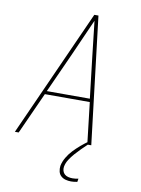

<svg xmlns="http://www.w3.org/2000/svg" viewBox="-102 -803 804 1094"><g transform="rotate(10 300.0 -256.0)"><path d="M23 0 353 -735H377L465 0H442L414 -241H154L45 0ZM162 -260H411L384 -490Q378 -543 372 -596Q366 -649 360 -702Q337 -649 313 -596Q289 -543 266 -490ZM387 223Q371 223 355.5 219Q340 215 328.5 204.5Q317 194 313.5 178.5Q310 163 312 146Q317 121 331 97Q345 73 364 53Q383 33 404 15Q425 -3 448 -19L445 0Q428 16 411 33Q394 50 378.5 67.5Q363 85 350 105Q337 125 333 147Q331 160 334.5 171.5Q338 183 346.5 190.5Q355 198 367 201Q379 204 392 204Q400 204 408.5 203Q417 202 426 200L423 219Q414 221 405 222Q396 223 387 223Z"/></g></svg>

Font: Iosevka SS04 Thin Extended
Style: Italic
Weight: 100
Width: 7
Italic angle: -9°
Monospace: yes
Designer: Belleve Invis
Foundry: Belleve Invis
Version: Version 19.0.0; ttfautohint (v1.8.4)